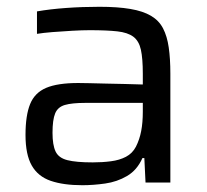

<svg xmlns="http://www.w3.org/2000/svg" viewBox="-20 -538 609 566"><path d="M222.9 8Q167 8 129.5 -4.9Q92 -17.8 73.6 -50.1Q55.2 -82.4 55.2 -140.2Q55.2 -197.8 68.8 -231.2Q82.3 -264.6 116.1 -279Q149.9 -293.3 210.6 -293.3Q221.5 -293.3 242.9 -292.8Q264.4 -292.3 292.3 -291.6Q320.2 -290.9 348.5 -290.4Q376.9 -289.9 401 -288.9V-320.7Q401 -365.9 395.3 -391.6Q389.6 -417.3 373 -429.8Q356.4 -442.2 325.5 -445.6Q294.5 -449 244.5 -449Q222.6 -449 192.7 -447.3Q162.7 -445.6 134.5 -443.4Q106.3 -441.1 89 -438.2V-504.4Q126.7 -511 174.6 -514.5Q222.5 -518 273.2 -518Q327.1 -518 364.3 -511.6Q401.5 -505.3 425.1 -491.4Q448.7 -477.5 460.7 -454.3Q472.7 -431.2 477.4 -398.2Q482.2 -365.1 482.2 -320.8V0H409L405.5 -72.1H399.9Q384.2 -36.6 354.6 -19.2Q325 -1.9 290.1 3Q255.1 8 222.9 8ZM253.4 -59.3Q281.9 -59.3 307 -62.6Q332.1 -65.8 351.3 -75.8Q370.5 -85.9 380.8 -105.7Q391.5 -127 396.2 -151.7Q401 -176.3 401 -208.9V-234.7H231.4Q192.3 -234.7 171.3 -228.6Q150.3 -222.5 142.6 -203.7Q134.8 -184.8 134.8 -146.7Q134.8 -110.5 143.8 -91.5Q152.8 -72.4 178.6 -65.9Q204.3 -59.3 253.4 -59.3Z"/></svg>

Font: Saira Thin
Style: Regular
Weight: 100
Designer: Hector Gatti with collaboration of the Omnibus-Type team
Foundry: Omnibus-Type
Version: Version 1.101